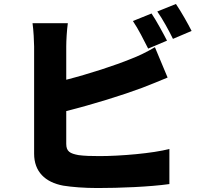

<svg xmlns="http://www.w3.org/2000/svg" viewBox="-20 -893 1040 968"><path d="M822 -688C804 -723 769 -788 744 -825L650 -787C677 -748 706 -689 727 -648ZM314 -333C446 -366 600 -414 696 -450C731 -463 781 -484 825 -502L761 -655C715 -628 679 -611 640 -596C559 -563 431 -521 314 -491V-659C314 -688 317 -742 322 -776H144C149 -742 152 -681 152 -659V-118C152 -28 207 26 299 43C343 50 404 55 472 55C583 55 735 49 834 35V-142C752 -120 586 -106 482 -106C440 -106 405 -107 376 -111C333 -119 314 -129 314 -168ZM773 -835C800 -797 832 -738 852 -697L946 -737C929 -771 893 -835 867 -873Z"/></svg>

Font: Noto Sans CJK JP Black
Style: Regular
Weight: 900
Designer: Ryoko NISHIZUKA (kana & ideographs); Paul D. Hunt (Latin, Greek & Cyrillic); Wenlong ZHANG (bopomofo); Sandoll Communica
Foundry: Adobe Systems Incorporated
Version: Version 1.004;PS 1.004;hotconv 1.0.82;makeotf.lib2.5.63406